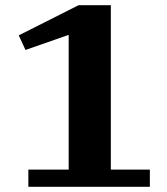

<svg xmlns="http://www.w3.org/2000/svg" viewBox="-20 -718 640 738"><path d="M89 -66H244V-584L78 -526L52 -582L282 -698H406V-66H556V0H89Z"/></svg>

Font: IBM Plex Serif
Style: Bold
Weight: 700
Designer: Mike Abbink, Paul van der Laan, Pieter van Rosmalen
Foundry: Bold Monday
Version: Version 2.008